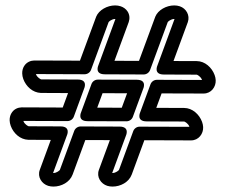

<svg xmlns="http://www.w3.org/2000/svg" viewBox="-20 -663 831 708"><path d="M672.7 -581.7C681.3 -606.9 666.3 -632 643 -639.8C636.4 -642 629.5 -643 622.4 -643C593.4 -643 562.6 -626 552.7 -601.6C549.3 -592.8 526.5 -530.8 492.5 -438.5L402.1 -438.8L454.7 -581.7C459.2 -594.8 458 -608.9 450.5 -620.6C444.4 -630.1 435 -636.5 425 -639.8C418.4 -642 411.5 -643 404.4 -643C375.4 -643 344.6 -626 334.7 -601.6C331.2 -592.8 308.7 -531.3 274.8 -439.3L106.3 -439.9C92.5 -439.6 79.6 -433.7 71.2 -422.6C64.3 -413.6 61.6 -402.6 61.9 -392.1C62 -385.2 63.5 -378.3 65.9 -371.6C75.9 -344.2 100.6 -321.3 130.7 -320.3C134.4 -320.1 170.1 -320 230.9 -319.8L211.3 -266.5L60 -267.1C46.2 -266.8 33.2 -260.9 24.9 -249.8C18 -240.8 15.3 -229.8 15.5 -219.3C15.7 -212.4 17.2 -205.5 19.6 -198.8C29.6 -171.4 54.2 -148.5 84.4 -147.5C88.1 -147.3 116 -147.3 167.3 -147.1L126.7 -36.6C117 -10.2 134.1 15 157.8 22.3C163.9 24.1 170.3 25 176.9 25C206.4 25 237.3 8.9 247.8 -19.4L294.6 -146.6L385.1 -146.3L344.7 -36.6C335 -10.2 352.1 15 375.8 22.3C381.9 24.1 388.3 25 394.9 25C424.4 25 455.3 8.9 465.8 -19.4L512.3 -145.9L684.4 -145.3C712.5 -145.2 730.4 -169.9 729.1 -194.6C728.7 -201 727.4 -207.3 725.1 -213.6C715 -241.3 689.3 -264.8 659.2 -264.9L556.3 -265.3L575.9 -318.6L730.7 -318.1C758.9 -318 776.7 -342.7 775.4 -367.4C775.1 -373.8 773.7 -380.2 771.4 -386.4C761.3 -414.1 735.6 -437.6 705.5 -437.7L619.8 -438ZM623.6 -593 560.6 -421.8C560.6 -421.8 544.7 -388.3 584 -388.2L705.3 -387.7C707.2 -387.7 720.2 -380.8 724.4 -369.3C724.6 -368.8 724.8 -368.1 724.8 -368.1L558.6 -368.7C548.2 -368.7 538.6 -362.1 535 -352.3L497 -249.1C497 -249.1 481.1 -215.6 520.4 -215.4L659 -214.9C660.9 -214.9 673.9 -208 678.1 -196.4C678.3 -195.9 678.5 -195.3 678.5 -195.3L495 -195.9C484.6 -196 475 -189.3 471.4 -179.6L418.8 -36.6C418.2 -34.9 407.2 -25 394.9 -25C394.4 -25 393.7 -25 393.7 -25L444.3 -162.5C444.3 -162.5 460.2 -196 420.9 -196.2C372.6 -196.3 323 -196.5 277.3 -196.7C266.9 -196.7 257.3 -190 253.7 -180.3L200.8 -36.6C200.2 -34.9 189.2 -25 176.9 -25C176.4 -25 175.7 -25 175.7 -25L226.6 -163.3C226.6 -163.3 242.5 -196.8 203.2 -196.9C137.8 -197.2 90.4 -197.4 86.5 -197.4C85.5 -197.5 86.7 -197.4 85.7 -197.4C83.8 -197.5 70.8 -204.4 66.6 -215.9C66.4 -216.4 66.2 -217.1 66.2 -217.1L228.6 -216.5C239 -216.4 248.6 -223.1 252.2 -232.8L290.1 -336.1C290.1 -336.1 306 -369.5 266.8 -369.7C192.8 -370 137.7 -370.2 132.8 -370.2C131.8 -370.3 133 -370.3 132 -370.3C130.1 -370.3 117.1 -377.2 112.9 -388.7C112.7 -389.3 112.5 -389.9 112.5 -389.9L292.2 -389.2C302.6 -389.2 312.1 -395.8 315.7 -405.6C350.1 -499 378 -574.9 380.2 -580.6C380.6 -581.6 380.2 -580.4 380.5 -581.4C381.1 -583.1 392.1 -593 404.4 -593C405 -593 405.6 -593 405.6 -593L342.9 -422.6C342.9 -422.6 327 -389.1 366.3 -389L509.9 -388.4C520.3 -388.4 529.8 -395.1 533.4 -404.8C568 -498.6 596.1 -574.9 598.2 -580.6C598.6 -581.6 598.2 -580.4 598.5 -581.4C599.1 -583.1 610.1 -593 622.4 -593C623 -593 623.6 -593 623.6 -593ZM317.3 -353.1 279.3 -249.8C279.3 -249.8 263.4 -216.3 302.7 -216.2L446.3 -215.7C456.7 -215.6 466.3 -222.3 469.9 -232.1L507.9 -335.3C507.9 -335.3 523.8 -368.8 484.5 -368.9C436.8 -369.1 387.2 -369.3 340.8 -369.4C330.4 -369.5 320.9 -362.8 317.3 -353.1ZM358.2 -319.4 448.6 -319 429 -265.7 338.6 -266.1Z"/></svg>

Font: Hi.
Style: Regular
Weight: 400
Designer: Mew Too, Robert Jablonski
Foundry: Cannot Into Space Fonts
Version: Version 1.996